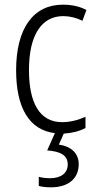

<svg xmlns="http://www.w3.org/2000/svg" viewBox="-20 -562 414 822"><path d="M317 141C317 95 286 65 232 57L253 10C287 8 320 0 346 -14V-62C315 -48 281 -39 246 -39C148 -39 104 -124 104 -262C104 -412 158 -493 251 -493C278 -493 307 -486 333 -473L350 -519C323 -534 289 -542 249 -542C123 -542 49 -441 49 -261C49 -101 105 -5 215 8L182 82C236 86 270 101 270 142C270 180 240 201 194 201C177 201 160 199 146 195V234C160 238 179 240 198 240C272 240 317 203 317 141Z"/></svg>

Font: Noto Sans Devanagari Condensed Light
Style: Regular
Weight: 300
Width: 3
Designer: Jelle Bosma - Monotype Design Team
Foundry: Monotype Imaging Inc.
Version: Version 2.004